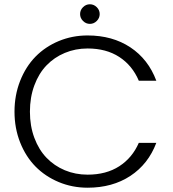

<svg xmlns="http://www.w3.org/2000/svg" viewBox="-20 -873 811 899"><path d="M390.1 -707Q506.3 -707 590.3 -651.4Q674.3 -595.7 711.9 -495.1H629.9Q599.6 -566.4 538.6 -606.2Q477.5 -646 390.1 -646Q333 -646 283.4 -625.2Q233.9 -604.5 197.8 -566.9Q161.6 -529.3 140.9 -473.4Q120.1 -417.5 120.1 -350.1Q120.1 -283.2 140.9 -227.5Q161.6 -171.9 197.8 -134.3Q233.9 -96.7 283.4 -75.9Q333 -55.2 390.1 -55.2Q477.5 -55.2 538.6 -94.7Q599.6 -134.3 629.9 -204.1H711.9Q674.3 -104.5 590.3 -49.3Q506.3 5.9 390.1 5.9Q318.4 5.9 255.1 -20.5Q191.9 -46.9 146.2 -93.3Q100.6 -139.6 74.2 -206.3Q47.9 -272.9 47.9 -350.1Q47.9 -427.2 74.2 -494.1Q100.6 -561 146.2 -607.7Q191.9 -654.3 255.1 -680.7Q318.4 -707 390.1 -707ZM433.1 -774.9Q419.4 -761.2 400.9 -761.2Q382.3 -761.2 368.7 -774.9Q355 -788.6 355 -807.1Q355 -825.7 368.7 -839.4Q382.3 -853 400.9 -853Q419.4 -853 433.1 -839.4Q446.8 -825.7 446.8 -807.1Q446.8 -788.6 433.1 -774.9Z"/></svg>

Font: SVN-Poppins Light
Style: Regular
Weight: 300
Designer: Ninad Kale (Devanagari), Jonny Pinhorn (Latin)
Foundry: Indian Type Foundry
Version: Version 3.002 2017